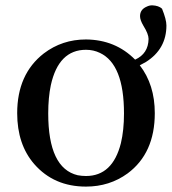

<svg xmlns="http://www.w3.org/2000/svg" viewBox="-20 -690 649 725"><path d="M304.7 -25.4Q405.3 -25.4 436.5 -149.4Q448.2 -198.2 448.2 -261.7Q448.2 -447.3 357.4 -490.2Q333 -502 304.7 -502Q201.2 -502 171.9 -368.2Q162.1 -321.3 162.1 -261.7Q162.1 -54.7 273.4 -28.3Q289.1 -25.4 304.7 -25.4ZM608.4 -593.8Q608.4 -504.9 531.2 -456.1Q519.5 -449.2 507.8 -443.4Q564.5 -370.1 564.5 -262.7Q564.5 -111.3 461.9 -35.2Q393.6 14.6 304.7 14.6Q183.6 14.6 109.4 -70.3Q44.9 -144.5 44.9 -262.7Q44.9 -410.2 145.5 -488.3Q214.8 -541 304.7 -541Q416 -540 490.2 -464.8Q540 -487.3 541 -543Q541 -561.5 521.5 -592.8Q508.8 -614.3 508.8 -628.9Q508.8 -654.3 534.2 -665Q543.9 -669.9 554.7 -669.9Q579.1 -668.9 591.8 -657.2Q608.4 -616.2 608.4 -593.8Z"/></svg>

Font: GenYoMin JP SemiBold
Style: Regular
Weight: 600
Version: Version 1.001;PS 1;hotconv 16.6.51;makeotf.lib2.5.65220 DEVE